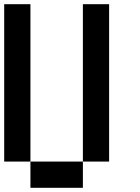

<svg xmlns="http://www.w3.org/2000/svg" viewBox="-20 -895 665 915"><path d="M0 -125V-875H125V-125ZM500 -125H375V-875H500ZM125 -125H375V0H125Z"/></svg>

Font: Galmuri7 Regular
Style: Regular
Weight: 400
Designer: Lee Minseo (quiple)
Version: Version 2.399;hotconv 1.1.1;makeotfexe 2.6.0 DEVELOPMENT